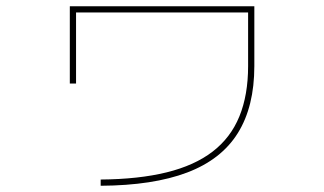

<svg xmlns="http://www.w3.org/2000/svg" viewBox="-20 -576 1040 616"><path d="M303 0Q425 -1 514.5 -23Q604 -45 662 -89.5Q720 -134 748 -202.5Q776 -271 776 -364V-536H224V-308H204V-556H796V-364Q796 -234 743 -149Q690 -64 580.5 -22.5Q471 19 303 20Z"/></svg>

Font: M PLUS 1 Thin
Style: Regular
Weight: 100
Designer: Coji Morishita
Foundry: UNDERFOREST DESIGN
Version: Version 1.001